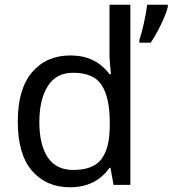

<svg xmlns="http://www.w3.org/2000/svg" viewBox="-20 -780 728 810"><path d="M275 10Q175 10 115 -59.5Q55 -129 55 -267Q55 -405 115.5 -475.5Q176 -546 276 -546Q318 -546 349 -535.5Q380 -525 403 -507Q426 -489 442 -467H448Q447 -480 444.5 -505.5Q442 -531 442 -546V-760H530V0H459L446 -72H442Q426 -49 403 -30.5Q380 -12 348.5 -1Q317 10 275 10ZM289 -63Q374 -63 408.5 -109.5Q443 -156 443 -250V-266Q443 -366 410 -419.5Q377 -473 288 -473Q217 -473 181.5 -416.5Q146 -360 146 -265Q146 -169 181.5 -116Q217 -63 289 -63ZM688 -751Q684 -733 672.5 -706Q661 -679 646 -650.5Q631 -622 616 -600H568V-612Q573 -626 578 -645Q583 -664 587.5 -684.5Q592 -705 595.5 -724.5Q599 -744 601 -760H688Z"/></svg>

Font: Noto Sans Telugu
Style: Regular
Weight: 400
Designer: Jelle Bosma - Monotype Design Team
Foundry: Monotype Imaging Inc.
Version: Version 2.003